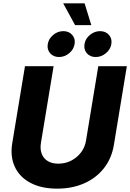

<svg xmlns="http://www.w3.org/2000/svg" viewBox="-20 -1126 784 1156"><path d="M323.7 9.8Q229.5 9.8 164.1 -24.7Q98.6 -59.1 69.6 -120.8Q40.5 -182.6 53.7 -263.7L130.4 -727.5H302.7L226.6 -266.6Q220.2 -228.5 231.2 -200Q242.2 -171.4 267.8 -156Q293.5 -140.6 331.1 -140.6Q373.5 -140.6 408.9 -158.9Q444.3 -177.2 467.8 -208.3Q491.2 -239.3 497.6 -277.8L571.8 -727.5H743.7L665.5 -252.4Q651.9 -171.4 605 -112.3Q558.1 -53.2 485.8 -21.7Q413.6 9.8 323.7 9.8ZM556.2 -782.7Q522.5 -782.7 502.9 -805.4Q483.4 -828.1 488.8 -860.8Q494.1 -893.1 521.5 -915.8Q548.8 -938.5 582.5 -938.5Q616.2 -938.5 636 -915.8Q655.8 -893.1 650.4 -860.8Q645 -828.1 617.4 -805.4Q589.8 -782.7 556.2 -782.7ZM335.4 -782.7Q301.8 -782.7 282 -805.4Q262.2 -828.1 267.6 -860.8Q272.9 -893.1 300.3 -915.8Q327.6 -938.5 361.3 -938.5Q395 -938.5 414.8 -915.8Q434.6 -893.1 429.2 -860.8Q423.8 -828.1 396.5 -805.4Q369.1 -782.7 335.4 -782.7ZM432.1 -974.6 360.4 -1106H489.3L529.8 -974.6Z"/></svg>

Font: Inter 17pt ExtraBold
Style: Italic
Weight: 800
Italic angle: -9.3988°
Version: Version 4.001;git-66647c0bb